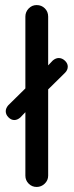

<svg xmlns="http://www.w3.org/2000/svg" viewBox="-20 -739 293 765"><path d="M81.1 -39.1V-292L60.5 -270.5Q48.8 -260.7 37.1 -260.7Q24.4 -260.7 13.7 -271.5Q2.9 -282.2 2.9 -295.9Q2.9 -307.6 12.7 -319.3L81.1 -386.7V-672.9Q81.1 -691.4 94.2 -705.1Q107.4 -718.8 126 -718.8Q145.5 -718.8 158.7 -705.6Q171.9 -692.4 171.9 -672.9V-478.5L190.4 -498Q202.1 -507.8 213.9 -507.8Q227.5 -507.8 238.8 -497.1Q250 -486.3 250 -473.6Q250 -460 239.3 -449.2L171.9 -382.8V-39.1Q171.9 -20.5 158.2 -7.3Q144.5 5.9 126 5.9Q107.4 5.9 94.2 -7.3Q81.1 -20.5 81.1 -39.1Z"/></svg>

Font: jf-openhuninn-2.0
Style: Regular
Weight: 400
Designer: [Kosugi Maru]
Designed by MOTOYA      

[Varela Round]
Joe Prince (Latin component); Avraham Cornfeld (Hebrew component)
Foundry: justfont CO.,LTD.
Version: 2.0